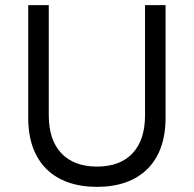

<svg xmlns="http://www.w3.org/2000/svg" viewBox="-20 -720 755 748"><path d="M358 8C524 8 625 -87 625 -260V-700H545V-270C545 -143 478 -71 358 -71C238 -71 170 -143 170 -270V-700H90V-260C90 -87 191 8 358 8Z"/></svg>

Font: Fixel Display Regular
Style: Regular
Weight: 400
Designer: AlfaBravo + MacPaw
Foundry: Kyrylo Tkachov, Marchela Mozhyna, Serhii Makarenko, Maria Weinstein, Zakhar Kryvoshyya
Version: Version 1.211